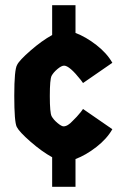

<svg xmlns="http://www.w3.org/2000/svg" viewBox="-20 -720 463 740"><path d="M271 0H181V-114Q141 -136 97.5 -174Q54 -212 44.5 -231Q35 -250 35 -351Q35 -452 46 -470Q54 -487 97.5 -525Q141 -563 181 -585V-700H271V-593Q311 -578 351.5 -546.5Q392 -515 413 -478L300 -400L292 -411Q248 -467 227 -467Q217 -467 201.5 -454Q186 -441 179 -428Q172 -415 172 -350Q172 -285 179 -272Q186 -259 201.5 -246Q217 -233 225 -233Q233 -233 242 -238.5Q251 -244 260 -254Q276 -269 292 -289L300 -300L413 -222Q392 -185 351.5 -153.5Q311 -122 271 -107Z"/></svg>

Font: Germania One
Style: Regular
Weight: 400
Designer: John Vargas Beltran
Foundry: John Vargas Beltran
Version: Version 1.001